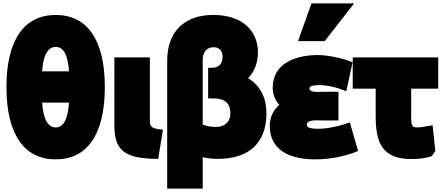

<svg xmlns="http://www.w3.org/2000/svg" viewBox="-20 -894 2599 1130"><path d="M18 -382C18 -95 128 44 308 44C488 44 597 -95 597 -382C597 -667 488 -806 308 -806C128 -806 18 -667 18 -382ZM386 -290C380 -196 355 -144 308 -144C261 -144 234 -196 228 -290ZM308 -618C355 -618 380 -568 386 -474H228C234 -568 261 -618 308 -618Z M653 -556V-161C653 -17 701 41 911 41L939 -131C875 -135 862 -149 862 -177V-556Z M964 216H1173V31C1202 38 1230 41 1261 41C1429 41 1548 -37 1548 -228C1548 -313 1517 -386 1440 -434C1478 -472 1498 -525 1498 -586C1498 -709 1411 -806 1235 -806C1056 -806 964 -698 964 -538ZM1240 -616C1272 -616 1290 -591 1290 -562C1290 -512 1262 -495 1227 -495H1205V-315H1234C1309 -315 1336 -280 1336 -229C1336 -174 1301 -147 1251 -147C1223 -147 1197 -151 1173 -161V-536C1173 -589 1195 -616 1240 -616Z M1568 -153C1568 11 1721 44 1834 44C1947 44 2044 15 2087 -6L2039 -174C2001 -159 1919 -136 1852 -136C1806 -136 1786 -143 1786 -161C1786 -192 1849 -185 1883 -185H1972V-354H1885C1861 -354 1801 -346 1801 -374C1801 -388 1826 -393 1860 -393C1912 -393 1971 -377 2018 -357L2055 -527C2013 -546 1919 -570 1851 -570C1724 -570 1585 -524 1585 -377C1585 -338 1599 -304 1624 -277C1584 -243 1568 -199 1568 -153ZM1734 -652H1891L2064 -874H1813Z M2056 -372H2191V-212C2191 -58 2226 42 2402 42C2450 42 2486 36 2520 26L2542 -6C2537 -56 2531 -107 2526 -157C2480 -148 2454 -144 2431 -144C2406 -144 2400 -159 2400 -200V-372H2559V-556H2056Z"/></svg>

Font: Repo ExtraBlack
Style: Regular
Weight: 400
Designer: Stefan Peev
Foundry: Context Ltd
Version: Version 001.502